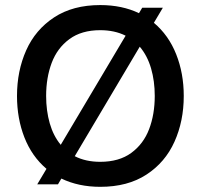

<svg xmlns="http://www.w3.org/2000/svg" viewBox="-20 -720 784 750"><path d="M697.8 -345.2Q697.8 -247.1 661.6 -166.5Q625.5 -85.9 552.2 -38.1Q479 9.8 371.6 9.8Q286.6 9.8 219.7 -22.5L206.5 0H125.5L161.6 -60.5Q104.5 -108.9 75.4 -183.1Q46.4 -257.3 46.4 -345.2Q46.4 -442.9 82.3 -523.4Q118.2 -604 191.4 -652.1Q264.6 -700.2 371.6 -700.2Q457 -700.2 522.9 -668.5L535.6 -689.9H616.2L581.1 -630.9Q638.7 -582.5 668.2 -508.1Q697.8 -433.6 697.8 -345.2ZM217.3 -154.3 470.7 -580.6Q427.7 -602.1 371.6 -602.1Q298.3 -602.1 251 -567.1Q203.6 -532.2 181.9 -474.4Q160.2 -416.5 160.2 -345.2Q160.2 -287.6 174.3 -238.3Q188.5 -189 217.3 -154.3ZM584.5 -345.2Q584.5 -403.3 570.1 -452.9Q555.7 -502.4 525.9 -537.6L272 -109.9Q314.5 -87.9 371.6 -87.9Q445.3 -87.9 492.9 -122.8Q540.5 -157.7 562.5 -215.6Q584.5 -273.4 584.5 -345.2Z"/></svg>

Font: Acari Sans SemiBold
Style: Regular
Weight: 600
Designer: Alfredo Marco Pradil and Stefan Peev
Foundry: Hanken Design Co.
Version: Version 1.045;January 11, 2019;FontCreator 11.5.0.2425 64-bi